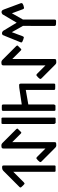

<svg xmlns="http://www.w3.org/2000/svg" viewBox="948 -1780 832 2767"><g transform="rotate(-90 1363.5 -396.0)"><path d="M285.2 -763.2Q298.8 -776.9 317.6 -779.8Q336.4 -782.7 349.9 -780Q363.3 -777.3 363.3 -758.3V-28.8Q363.3 -10.3 349.4 -10.5Q335.4 -10.7 316.9 -10.7Q298.3 -10.7 284.9 -10.5Q271.5 -10.3 271.5 -28.8V-620.1L118.2 -466.8Q105 -453.6 95.7 -460.2Q86.4 -466.8 73.2 -480.2Q60.1 -493.7 50 -505.9Q40 -518.1 53.2 -531.2Z M484.9 -278.8 607.4 -156.2V-764.2Q607.4 -783.2 620.8 -787.4Q634.3 -791.5 653.1 -791.5Q671.9 -791.5 685.5 -777.8L886.2 -577.1Q899.4 -564 890.4 -554.4Q881.3 -544.9 867.9 -531.7Q854.5 -518.6 844.7 -508.8Q835 -499 821.8 -512.2L699.2 -634.8V-25.4Q699.2 -5.4 685.8 -2.7Q672.4 0 653.3 0Q634.3 0 621.1 -13.2L419.9 -213.9Q406.7 -227.1 414.6 -238.8Q422.4 -250.5 435.5 -263.7Q448.7 -276.9 460.2 -284.4Q471.7 -292 484.9 -278.8Z M1052.7 -772V-28.3Q1052.7 -9.8 1039.1 -9.8H1006.8H974.6L960.9 -28.3V-772Q960.9 -790.5 974.6 -790.3Q988.3 -790 1006.8 -790Q1025.4 -790 1039.1 -790.3Q1052.7 -790.5 1052.7 -772Z M1543 -502.9V-36.1Q1543 -17.6 1532 -16.4Q1521 -15.1 1502.4 -15.1Q1483.9 -15.1 1467.5 -16.4Q1451.2 -17.6 1451.2 -36.1V-439.9Q1346.7 -421.9 1241.7 -403.3V-30.8L1228.5 -12.2H1196.3H1164.1Q1150.4 -12.2 1149.9 -30.8V-765.1Q1149.9 -783.7 1163.8 -784.7Q1177.7 -785.6 1196.3 -785.6Q1214.8 -785.6 1228.3 -784.7Q1241.7 -783.7 1241.7 -765.1V-498L1485.4 -534.2Q1506.3 -537.1 1524.9 -535.9Q1543.5 -534.7 1543 -502.9Z M1682.6 -278.8 1805.2 -156.2V-764.2Q1805.2 -783.2 1818.6 -787.4Q1832 -791.5 1850.8 -791.5Q1869.6 -791.5 1883.3 -777.8L2084 -577.1Q2097.2 -564 2088.1 -554.4Q2079.1 -544.9 2065.7 -531.7Q2052.2 -518.6 2042.5 -508.8Q2032.7 -499 2019.5 -512.2L1897 -634.8V-25.4Q1897 -5.4 1883.5 -2.7Q1870.1 0 1851.1 0Q1832 0 1818.8 -13.2L1617.7 -213.9Q1604.5 -227.1 1612.3 -238.8Q1620.1 -250.5 1633.3 -263.7Q1646.5 -276.9 1658 -284.4Q1669.4 -292 1682.6 -278.8Z M2465.8 -28.8Q2466.8 -3.4 2444.8 -3.2Q2422.9 -2.9 2398.2 -4.6Q2373.5 -6.3 2373.5 -27.8L2374.5 -481L2283.7 -641.1Q2276.4 -622.1 2254.2 -562.5Q2231.9 -502.9 2224.9 -484.1Q2217.8 -465.3 2204.6 -468.3Q2173.3 -475.1 2144 -491.2Q2131.3 -498 2138.2 -515.1Q2188 -637.7 2214.8 -704.6Q2241.7 -771.5 2242.7 -772.9Q2272 -795.9 2302.2 -767.1L2420.4 -571.3L2541.5 -775.9Q2578.1 -804.7 2603 -773.4Q2606 -769.5 2613.3 -749L2700.7 -513.7Q2707 -496.6 2696.8 -488.3Q2686.5 -480 2668.9 -473.4Q2651.4 -466.8 2636.5 -465.3Q2621.6 -463.9 2614.7 -481.4L2556.2 -640.1Q2511.2 -560.5 2466.3 -481.4Z"/></g></svg>

Font: Tonyukuk
Style: Regular
Weight: 400
Designer: facebook.com/biligbitig
Foundry: facebook.com/biligbitig
Version: Version 1.0